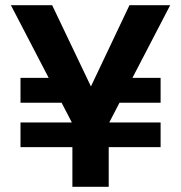

<svg xmlns="http://www.w3.org/2000/svg" viewBox="-20 -720 697 740"><path d="M59 -153V-248H599V-153ZM286 -324H59V-420H282ZM403 -324 406 -420H599V-324ZM259 0V-244L22 -700H181L339 -369H322L479 -700H636L399 -244V0Z"/></svg>

Font: DM Sans 12pt ExtraBold
Style: Regular
Weight: 800
Version: Version 4.004;gftools[0.9.30]